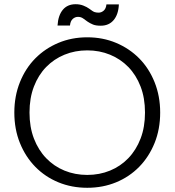

<svg xmlns="http://www.w3.org/2000/svg" viewBox="-20 -884 828 911"><path d="M740 -350Q740 -271 713.5 -205.5Q687 -140 640.5 -92.5Q594 -45 531 -19Q468 7 394 7Q320 7 257 -19Q194 -45 147.5 -92.5Q101 -140 74.5 -205.5Q48 -271 48 -350Q48 -428 74.5 -494Q101 -560 147.5 -607Q194 -654 257 -680.5Q320 -707 394 -707Q468 -707 531 -680.5Q594 -654 640.5 -607Q687 -560 713.5 -494Q740 -428 740 -350ZM120 -350Q120 -281 141 -226.5Q162 -172 199 -133.5Q236 -95 286 -74.5Q336 -54 394 -54Q452 -54 502 -74.5Q552 -95 589 -133.5Q626 -172 647 -226.5Q668 -281 668 -350Q668 -419 647 -473.5Q626 -528 589 -566Q552 -604 502 -624.5Q452 -645 394 -645Q336 -645 286 -624.5Q236 -604 199 -566Q162 -528 141 -473.5Q120 -419 120 -350ZM253 -763Q256 -811 278 -837.5Q300 -864 339 -864Q359 -864 375.5 -857.5Q392 -851 403 -843Q421 -829 429.5 -826.5Q438 -824 448 -824Q461 -824 472 -833.5Q483 -843 485 -863H544Q542 -816 519.5 -789Q497 -762 458 -762Q435 -762 421.5 -767.5Q408 -773 396 -781Q385 -789 374.5 -796.5Q364 -804 350 -804Q336 -804 325 -794Q314 -784 312 -763Z"/></svg>

Font: SVN-Poppins Light
Style: Regular
Weight: 300
Designer: Ninad Kale (Devanagari), Jonny Pinhorn (Latin)
Foundry: Indian Type Foundry
Version: Version 3.002 2017; ttfautohint (v1.8.3)